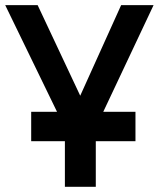

<svg xmlns="http://www.w3.org/2000/svg" viewBox="-25 -720 612 740"><path d="M225.1 0V-175.8H95.2V-289.1H194.8L-4.9 -700.2H120.1L284.2 -351.1L441.9 -700.2H566.9L373 -289.1H497.1V-175.8H344.2V0Z"/></svg>

Font: Cakra Normal
Style: Regular
Weight: 400
Designer: Lucia Kollert, Vojtech Kollert
Foundry: OoM Type
Version: Version 1.000;Glyphs 3.1.1 (3148)